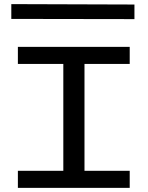

<svg xmlns="http://www.w3.org/2000/svg" viewBox="-20 -914 718 934"><path d="M391 -603V-83H611V0H67V-83H288V-603H67V-686H611V-603ZM634 -821 35 -822V-894L634 -892Z"/></svg>

Font: BioRhyme Expanded
Style: Regular
Weight: 400
Width: 7
Designer: Aoife Mooney
Foundry: Aoife Mooney Type
Version: Version 1.001